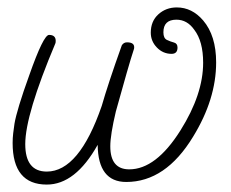

<svg xmlns="http://www.w3.org/2000/svg" viewBox="-20 -486 622 517"><path d="M106 11Q14 11 14 -101Q14 -114 15.5 -127Q17 -140 19 -153Q22 -171 32 -204Q42 -237 59 -284Q97 -392 112 -392Q130 -392 130 -376Q130 -371 129 -369Q48 -177 48 -98Q48 -24 106 -24Q193 -24 254 -201Q262 -229 275.5 -270Q289 -311 308 -364Q313 -372 322 -372Q344 -372 341 -355Q333 -331 321 -289Q309 -247 292 -186Q277 -123 277 -92Q277 -30 328 -30Q400 -30 466 -135Q527 -232 527 -317Q527 -375 503 -406Q484 -433 455 -433Q420 -433 420 -399Q420 -383 429.5 -378.5Q439 -374 448.5 -371.5Q458 -369 458 -358Q458 -341 442 -341Q419 -341 402.5 -358Q386 -375 386 -398Q386 -429 406.5 -447.5Q427 -466 456 -466Q497 -466 527 -431Q562 -390 562 -318Q562 -219 500 -118Q426 4 320 4Q244 4 243 -96Q183 11 106 11Z"/></svg>

Font: Send Flowers
Style: Regular
Weight: 400
Designer: Robert E. Leuschke
Foundry: Robert E. Leuschke
Version: Version 1.010; ttfautohint (v1.8.4.7-5d5b)